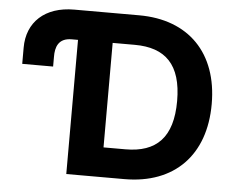

<svg xmlns="http://www.w3.org/2000/svg" viewBox="-52 -788 1039 849"><g transform="rotate(5 468.0 -363.5)"><path d="M35.5 -539.8V-468.4H172.6V-510.7C171.9 -554.7 185 -595.5 244 -595.5H272V0H529.8C751.4 0 885.7 -137.1 885.7 -364.3C885.7 -590.9 751.4 -727.3 532 -727.3H243.6C114.3 -727.3 35.2 -654.1 35.5 -539.8ZM523.8 -595.5C660.2 -595.5 732.2 -525.9 732.2 -364.3C732.2 -202.1 660.2 -131.7 523.4 -131.7H425.8V-595.5Z"/></g></svg>

Font: Inter-Hewn
Style: Bold
Weight: 700
Designer: Rasmus Andersson
Foundry: rsms
Version: Version 3.012;git-f93a4a705